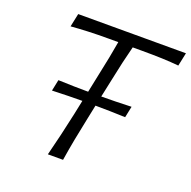

<svg xmlns="http://www.w3.org/2000/svg" viewBox="-126 -838 959 963"><g transform="rotate(20 353.0 -356.5)"><path d="M228.5 0Q244 -60 256.8 -115.2Q269.5 -170.5 284 -236.5L299.5 -311Q263.5 -310.5 223 -310Q182.5 -309.5 138.5 -307.5L151 -367.5Q194 -365.5 234.5 -365Q275 -364.5 311 -364L332 -465Q343 -516.5 351.8 -560.8Q360.5 -605 368 -649.5H317Q255 -649.5 207.2 -647.5Q159.5 -645.5 116 -642L131 -713H706L691 -642Q649.5 -646 602 -647.8Q554.5 -649.5 493 -649.5H445Q433.5 -605 423.2 -560.8Q413 -516.5 402.5 -465L381 -364Q417 -364.5 457.5 -365Q498 -365.5 541.5 -367.5L529 -307.5Q486.5 -309.5 446 -310Q405.5 -310.5 369.5 -311L354 -236.5Q340 -170.5 329.5 -115.2Q319 -60 309.5 0Z"/></g></svg>

Font: Commissioner Flair Light
Style: Italic
Weight: 300
Italic angle: -12°
Designer: Kostas Bartsokas
Foundry: Kostas Bartsokas
Version: Version 1.000; ttfautohint (v1.8.3)